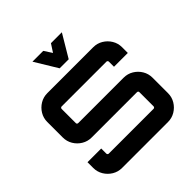

<svg xmlns="http://www.w3.org/2000/svg" viewBox="-241 -1125 1307 1307"><g transform="rotate(-45 413.0 -471.5)"><path d="M192 0Q154 0 122.5 -19Q91 -38 72 -69.5Q53 -101 53 -139V-194H185V-145Q185 -140 188.5 -136.5Q192 -133 197 -133H628Q633 -133 636.5 -136.5Q640 -140 640 -145V-282Q640 -287 636.5 -290Q633 -293 628 -293H192Q154 -293 122.5 -312Q91 -331 72 -362.5Q53 -394 53 -433V-581Q53 -619 72 -650.5Q91 -682 122.5 -701Q154 -720 192 -720H634Q672 -720 703.5 -701Q735 -682 754 -650.5Q773 -619 773 -581V-526H640V-575Q640 -580 636.5 -583.5Q633 -587 628 -587H197Q192 -587 188.5 -583.5Q185 -580 185 -575V-438Q185 -433 188.5 -430Q192 -427 197 -427H634Q672 -427 703.5 -408Q735 -389 754 -357.5Q773 -326 773 -287V-139Q773 -101 754 -69.5Q735 -38 703.5 -19Q672 0 634 0ZM371 -780 272 -943H376L413 -886L450 -943H555L458 -780Z"/></g></svg>

Font: Orbitron
Style: Bold
Weight: 700
Designer: Matt McInerney
Foundry: The League of Moveable Type
Version: Version 2.001